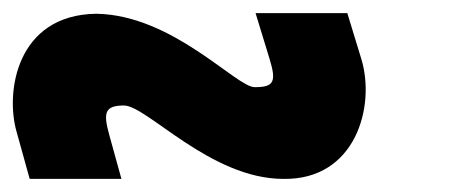

<svg xmlns="http://www.w3.org/2000/svg" viewBox="-146 -563 721 293"><path d="M20.5 -358 39.3 -290H-100.7L-120.7 -362C-138 -422 -121.1 -540 0.3 -542H1.3C117.9 -540 214.5 -430 242.5 -430H243.5C272.5 -430 275.8 -439 265.4 -473L244 -543H384L405.4 -473C427.4 -401 396.9 -288 286.3 -290C175.3 -290 78.1 -402 43.1 -402C13.1 -402 11.8 -390 20.5 -358Z"/></svg>

Font: Nordica Plus
Style: NordicaClassicRgOpObl
Weight: 500
Version: Version 1.01